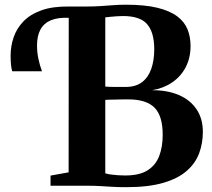

<svg xmlns="http://www.w3.org/2000/svg" viewBox="-20 -770 880 796"><path d="M503.5 6Q470.5 6 445.8 4.5Q421 3 396.5 1.5Q372 0 340 0H189.5V-42L264.5 -55.5L265 -743H339.5Q370.5 -743 397.2 -744.8Q424 -746.5 449.2 -748.5Q474.5 -750.5 501.5 -750.5Q580.5 -750.5 632.5 -737.8Q684.5 -725 714.8 -702.2Q745 -679.5 757.5 -648.2Q770 -617 770 -579.5Q770 -530 749.8 -491.2Q729.5 -452.5 693.2 -428Q657 -403.5 610 -396Q673.5 -396.5 721 -376.2Q768.5 -356 794.8 -317Q821 -278 821 -223.5Q821 -176.5 805.8 -135Q790.5 -93.5 754.5 -61.8Q718.5 -30 657 -12Q595.5 6 503.5 6ZM499 -42.5Q557.5 -42.5 591.2 -63.5Q625 -84.5 639.8 -122.5Q654.5 -160.5 654.5 -211.5Q654.5 -289.5 620.5 -323.8Q586.5 -358 511.5 -358Q500.5 -358 487.2 -357.8Q474 -357.5 460.8 -357.2Q447.5 -357 436 -356.8Q424.5 -356.5 416.5 -356V-51.5Q425.5 -48.5 439.5 -46.5Q453.5 -44.5 469.2 -43.5Q485 -42.5 499 -42.5ZM500.5 -409.5Q543 -409.5 569 -429.5Q595 -449.5 607.2 -484.8Q619.5 -520 619.5 -565.5Q619.5 -635.5 590.2 -669.5Q561 -703.5 490 -703.5Q478 -703.5 463.5 -702.5Q449 -701.5 436.5 -700.2Q424 -699 416.5 -698V-411Q424.5 -410.5 435.2 -410Q446 -409.5 457.8 -409.5Q469.5 -409.5 480.8 -409.5Q492 -409.5 500.5 -409.5ZM30.5 -474.5Q27 -487 25.5 -502.8Q24 -518.5 24 -539.5Q24 -578.5 36.5 -615.2Q49 -652 77 -681.2Q105 -710.5 151.8 -727.2Q198.5 -744 267.5 -743L273 -720L267.5 -696Q221.5 -698.5 191.8 -686.2Q162 -674 147.8 -647.8Q133.5 -621.5 133.5 -581Q133.5 -553.5 139 -527Q144.5 -500.5 154 -474.5Z"/></svg>

Font: Merriweather 72pt
Style: Bold
Weight: 700
Version: Version 2.100